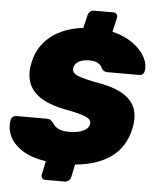

<svg xmlns="http://www.w3.org/2000/svg" viewBox="-60 -850 811 1000"><g transform="rotate(5 346.0 -350.0)"><path d="M215 100Q204 100 198 92.5Q192 85 194 74L209 3Q134 -8 86.5 -38Q39 -68 19 -109.5Q-1 -151 8 -197Q10 -206 17.5 -212Q25 -218 34 -218H192Q207 -218 213.5 -213.5Q220 -209 228 -201Q234 -190 244.5 -180.5Q255 -171 272.5 -165.5Q290 -160 314 -160Q360 -160 388 -172.5Q416 -185 421 -207Q425 -224 413.5 -235Q402 -246 372 -255Q342 -264 290 -274Q215 -287 165 -316Q115 -345 95.5 -391.5Q76 -438 90 -502Q107 -587 172.5 -640Q238 -693 343 -706L359 -774Q361 -785 370.5 -792.5Q380 -800 390 -800H492Q503 -800 509 -792.5Q515 -785 513 -774L496 -699Q559 -684 603 -652.5Q647 -621 667.5 -582.5Q688 -544 681 -509Q680 -500 672.5 -493.5Q665 -487 656 -487H490Q478 -487 470.5 -491Q463 -495 457 -504Q454 -518 437 -529Q420 -540 390 -540Q356 -540 335 -528.5Q314 -517 309 -495Q306 -480 315 -469Q324 -458 350 -449.5Q376 -441 424 -431Q517 -417 569 -388Q621 -359 639 -313.5Q657 -268 643 -205Q623 -110 552 -57Q481 -4 362 7L348 74Q346 85 336.5 92.5Q327 100 317 100Z"/></g></svg>

Font: Rubik Light ExtraBold
Style: Italic
Weight: 800
Italic angle: -12°
Version: Version 2.104